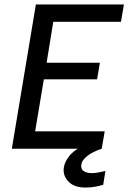

<svg xmlns="http://www.w3.org/2000/svg" viewBox="-20 -670 578 865"><path d="M33.3 0 141.7 -650H538.3L525 -571.7H220L190 -387.5H430L417.5 -312.5H177.5L138.3 -78.3H451.7L438.3 0ZM365.8 175Q316.7 175 291.7 151.2Q266.7 127.5 266.7 96.7Q266.7 65.8 290.8 34.6Q315 3.3 361.7 -15L438.3 -5V0Q416.7 6.7 395.4 18.3Q374.2 30 360 45Q345.8 60 345.8 78.3Q345.8 94.2 359.2 102.1Q372.5 110 393.3 110Q406.7 110 422.9 107.1Q439.2 104.2 455 100L445 162.5Q429.2 167.5 408.3 171.2Q387.5 175 365.8 175Z"/></svg>

Font: Familjen Grotesk
Style: Italic
Weight: 400
Italic angle: -9.46201°
Designer: Anders Wikstroem, Jonas Baeckman, Matilda Gysing, Kristian Moeller
Foundry: Familjen STHLM AB
Version: Version 2.000